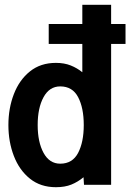

<svg xmlns="http://www.w3.org/2000/svg" viewBox="-20 -770 543 800"><path d="M213 10Q149 10 104.8 -25.5Q60.5 -61 37.8 -120Q15 -179 15 -249Q15 -319 37.8 -378Q60.5 -437 104.8 -472.5Q149 -508 213 -508Q248 -508 274.8 -497.2Q301.5 -486.5 323 -469V-587H183V-670H323V-750H443V-670H503V-587H443V0H330L328 -31.5Q304.5 -12 277.5 -1Q250.5 10 213 10ZM231 -88Q282 -88 305.5 -133Q329 -178 329 -249Q329 -320.5 305.5 -365.2Q282 -410 231 -410Q186 -410 161.5 -365.2Q137 -320.5 137 -249Q137 -178 161.5 -133Q186 -88 231 -88Z"/></svg>

Font: Cabin Condensed
Style: Bold
Weight: 700
Width: 3
Designer: Pablo Impallari
Foundry: Pablo Impallari. http://www.impallari.com Igino Marini. http://www.ikern.com
Version: Version 3.001; ttfautohint (v1.8.3)